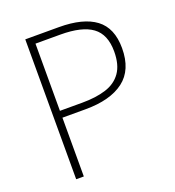

<svg xmlns="http://www.w3.org/2000/svg" viewBox="-130 -883 840 921"><g transform="rotate(-20 290.0 -423.0)"><path d="M273 -780Q397 -780 460.5 -732.5Q524 -685 524 -582Q524 -471 455 -418.5Q386 -366 259 -366H141V-66H102V-780ZM268 -744H141V-401H255Q325 -401 376 -417Q427 -433 455 -472.5Q483 -512 483 -580Q483 -667 430.5 -705.5Q378 -744 268 -744Z"/></g></svg>

Font: Noto Sans Malayalam UI ExtraLight
Style: Regular
Weight: 200
Designer: Jelle Bosma - Monotype Design Team
Foundry: Monotype Imaging Inc.
Version: Version 2.104; ttfautohint (v1.8.4.7-5d5b)